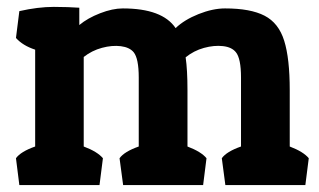

<svg xmlns="http://www.w3.org/2000/svg" viewBox="-20 -532 916 552"><path d="M25.9 -422.9 35.6 -500Q89.4 -512.2 134.8 -512.2Q156.7 -512.2 175 -511.5Q193.4 -510.7 208 -509.8V-460Q231.9 -480 267.8 -493.9Q303.7 -507.8 333 -507.8Q446.8 -507.8 484.9 -451.2Q509.8 -475.1 550.8 -491.5Q591.8 -507.8 627 -507.8Q700.2 -507.8 740.7 -486.8Q781.2 -465.8 797.1 -414.8Q813 -363.8 813 -272.9V-110.8Q852.5 -95.7 867.7 -77.1L857.9 0H627.9L617.7 -77.1Q631.3 -96.2 672.9 -110.8V-309.1Q672.9 -363.8 658.2 -381.8Q646.5 -396.5 621.1 -399.4Q595.7 -402.3 566.4 -394.3Q537.1 -386.2 513.7 -367.2Q519 -331.1 519 -272.9V-110.8Q558.6 -95.7 573.7 -77.1L564 0H334L323.7 -77.1Q337.4 -96.2 378.9 -110.8V-309.1Q378.9 -363.8 364.3 -381.8Q352.5 -396 327.4 -399.2Q302.2 -402.3 273.2 -394.5Q244.1 -386.7 220.7 -368.2V-110.8Q259.8 -96.2 275.9 -77.1L266.1 0H35.6L25.9 -77.1Q39.6 -96.2 81.1 -110.8V-389.2Q45.4 -400.9 25.9 -422.9Z"/></svg>

Font: Odor Mean Chey
Style: Regular
Weight: 400
Designer: Danh Hong
Version: Version 8.002; ttfautohint (v1.8.3)